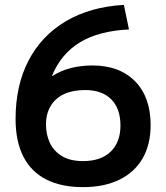

<svg xmlns="http://www.w3.org/2000/svg" viewBox="-20 -759 683 789"><path d="M321 10Q231 10 169 -22Q107 -54 75.5 -116.5Q44 -179 44 -270Q44 -408 97.5 -510.5Q151 -613 251 -672Q351 -731 489 -739L510 -638Q386 -632 308.5 -585Q231 -538 194 -448L196 -447Q230 -469 271.5 -479.5Q313 -490 360 -490Q471 -490 535 -425Q599 -360 599 -245Q599 -165 566 -108Q533 -51 470.5 -20.5Q408 10 321 10ZM321 -97Q395 -97 435 -136Q475 -175 475 -243Q475 -313 437 -351Q399 -389 330 -389Q279 -389 243.5 -372.5Q208 -356 188.5 -324Q169 -292 169 -247Q169 -208 184 -174Q199 -140 233 -118.5Q267 -97 321 -97Z"/></svg>

Font: M PLUS 1 Thin SemiBold
Style: Regular
Weight: 600
Version: Version 1.001